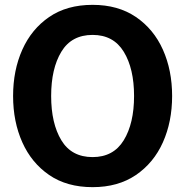

<svg xmlns="http://www.w3.org/2000/svg" viewBox="-20 -760 763 792"><path d="M362 12Q256 12 183 -38Q110 -88 72 -173Q34 -258 34 -364Q34 -470 72 -555Q110 -640 183 -690Q256 -740 362 -740Q467 -740 540.5 -690Q614 -640 652 -555Q690 -470 690 -364Q690 -258 652 -173Q614 -88 540.5 -38Q467 12 362 12ZM362 -112Q448 -112 490.5 -181.5Q533 -251 533 -364Q533 -477 490.5 -546.5Q448 -616 362 -616Q275 -616 233 -546.5Q191 -477 191 -364Q191 -251 233 -181.5Q275 -112 362 -112Z"/></svg>

Font: Murecho SemiBold
Style: Regular
Weight: 600
Designer: Neil Summerour
Foundry: Positype
Version: Version 1.010; ttfautohint (v1.8.3)